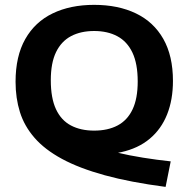

<svg xmlns="http://www.w3.org/2000/svg" viewBox="-20 -622 756 771"><path d="M645 128.5Q503.5 110 400.8 81.8Q298 53.5 228.8 16Q159.5 -21.5 118.5 -68.8Q77.5 -116 60 -172Q42.5 -228 42.5 -293.5Q42.5 -396.5 81.5 -465.2Q120.5 -534 191.5 -568.2Q262.5 -602.5 358 -602.5Q454.5 -602.5 525.8 -568.2Q597 -534 635.8 -465.8Q674.5 -397.5 674.5 -297Q674.5 -221.5 651 -162.5Q627.5 -103.5 581.2 -64.8Q535 -26 465.8 -10.8Q396.5 4.5 304.5 -7L348 -39.5Q395 -22.5 447.2 -10Q499.5 2.5 554.5 11.2Q609.5 20 665.5 26ZM358 -97.5Q413 -97.5 452.2 -118.2Q491.5 -139 512.2 -182.5Q533 -226 533 -295Q533 -366 511.8 -410.8Q490.5 -455.5 451.2 -476.5Q412 -497.5 358 -497.5Q304.5 -497.5 265.5 -477Q226.5 -456.5 205.2 -413Q184 -369.5 184 -300Q184 -228 204.8 -183.5Q225.5 -139 264.8 -118.2Q304 -97.5 358 -97.5Z"/></svg>

Font: Encode Sans SC SemiExpanded SemiBold
Style: Regular
Weight: 600
Width: 6
Designer: Multiple Designers
Foundry: Impallari Type
Version: Version 3.002